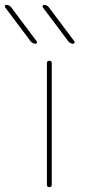

<svg xmlns="http://www.w3.org/2000/svg" viewBox="-67 -770 356 790"><path d="M59 -600 -46 -740Q-48 -743 -46.5 -746.5Q-45 -750 -41 -750Q-29 -750 -21 -740L84 -600Q86 -597 84.5 -593.5Q83 -590 79 -590Q68 -590 59 -600ZM214 -600 109 -740Q107 -743 108.5 -746.5Q110 -750 114 -750Q126 -750 134 -740L239 -600Q241 -597 239.5 -593.5Q238 -590 234 -590Q223 -590 214 -600ZM146 -10Q146 0 136 0Q126 0 126 -10V-510Q126 -520 136 -520Q146 -520 146 -510Z"/></svg>

Font: Rounded Mplus 1c Thin
Style: Regular
Weight: 250
Version: Version 1.059.20150529